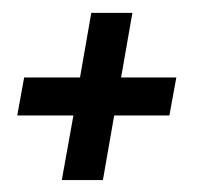

<svg xmlns="http://www.w3.org/2000/svg" viewBox="-20 -394 322 306"><path d="M78.5 -107 97 -210H7.5L18.5 -270.5H107.5L125.5 -373.5H191L173 -270.5H261L250 -210H162L144 -107Z"/></svg>

Font: Anybody ExtraExpanded Regular
Style: Italic
Weight: 400
Width: 8
Italic angle: -10°
Designer: Tyler Finck
Foundry: Etcetera Type Company
Version: Version 1.010; ttfautohint (v1.8.3) -l 8 -r 50 -G 200 -x 14 